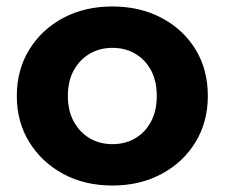

<svg xmlns="http://www.w3.org/2000/svg" viewBox="-20 -566 695 594"><path d="M328 8Q242 8 175.5 -28Q109 -64 70.5 -126.5Q32 -189 32 -269Q32 -350 70.5 -412.5Q109 -475 175.5 -510.5Q242 -546 328 -546Q413 -546 480 -510.5Q547 -475 585 -413Q623 -351 623 -269Q623 -189 585 -126.5Q547 -64 480 -28Q413 8 328 8ZM328 -120Q367 -120 398 -138Q429 -156 447 -189.5Q465 -223 465 -269Q465 -316 447 -349Q429 -382 398 -400Q367 -418 328 -418Q289 -418 258 -400Q227 -382 208.5 -349Q190 -316 190 -269Q190 -223 208.5 -189.5Q227 -156 258 -138Q289 -120 328 -120Z"/></svg>

Font: MOST Montserrat
Style: Bold
Weight: 700
Designer: Julieta Ulanovsky
Foundry: Julieta Ulanovsky
Version: Version 8.000;March 11, 2024;FontCreator 15.0.0.2926 64-bit